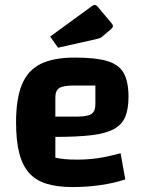

<svg xmlns="http://www.w3.org/2000/svg" viewBox="-20 -745 595 777"><path d="M274 12Q212 12 168 -1.5Q124 -15 97 -46Q70 -77 57.5 -127Q45 -177 45 -250Q45 -346 69 -403.5Q93 -461 145 -486.5Q197 -512 283 -512Q367 -512 414 -498Q461 -484 480.5 -449.5Q500 -415 500 -353Q500 -304 487 -272.5Q474 -241 441.5 -223Q409 -205 351.5 -198Q294 -191 204 -191H174V-273H289Q333 -273 349.5 -283.5Q366 -294 366 -323V-399H280Q237 -399 220.5 -389Q204 -379 204 -351V-107Q235 -99 293 -99Q335 -99 376.5 -105Q418 -111 468 -125L487 -19Q442 -4 387 4Q332 12 274 12ZM215 -552 183 -597 353 -721Q359 -725 363 -725Q369 -725 376 -717L429 -654Q437 -645 437 -640Q437 -633 427 -625L395 -598Q390 -593 385 -591Q380 -589 371 -587Z"/></svg>

Font: Changa SemiBold
Style: Regular
Weight: 600
Designer: Eduardo Rodriguez Tunni
Foundry: Eduardo Rodriguez Tunni
Version: Version 3.002; ttfautohint (v1.8.2)